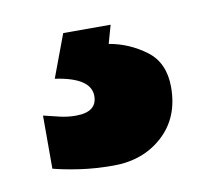

<svg xmlns="http://www.w3.org/2000/svg" viewBox="-42 -46 364 331"><g transform="rotate(-10 140.0 120.0)"><path d="M254 124Q254 81 225 59.5Q196 38 161 32L170 0H87L59 75Q121 84 121 116Q121 144 84 144Q70 144 57 141Q44 138 28 134V227Q47 232 74 236Q101 240 133 240Q185 240 219.5 208.5Q254 177 254 124Z"/></g></svg>

Font: Noto Sans Display SemiCondensed Black
Style: Regular
Weight: 900
Width: 4
Designer: Monotype Design Team
Foundry: Monotype Imaging Inc.
Version: Version 1.900